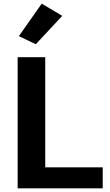

<svg xmlns="http://www.w3.org/2000/svg" viewBox="-20 -1021 595 1041"><path d="M75.7 0H536.9V-113.8H225.3V-710.9H75.7ZM82.3 -825 174.1 -781.2 317.6 -935.1 206.1 -1001.2Z"/></svg>

Font: Roboto Flex
Style: Regular
Weight: 400
Designer: Berlow after Robertson
Foundry: Google
Version: Version 3.200;gftools[0.9.32]